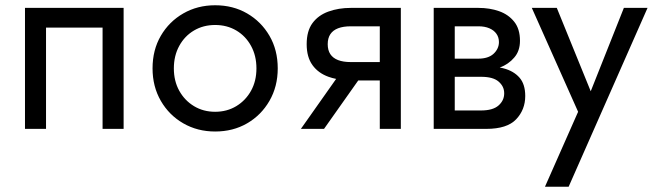

<svg xmlns="http://www.w3.org/2000/svg" viewBox="-20 -490 2482 730"><path d="M450 0H370V-385H155V0H75V-460H450Z M560 -230Q560 -300 591.5 -354Q623 -408 677 -439Q731 -470 798 -470Q866 -470 919.5 -439Q973 -408 1004.5 -354Q1036 -300 1036 -230Q1036 -161 1004.5 -106.5Q973 -52 919.5 -21Q866 10 798 10Q731 10 677 -21Q623 -52 591.5 -106.5Q560 -161 560 -230ZM641 -230Q641 -182 661.5 -145Q682 -108 717.5 -86.5Q753 -65 798 -65Q843 -65 878.5 -86.5Q914 -108 934.5 -145Q955 -182 955 -230Q955 -278 934.5 -315.5Q914 -353 878.5 -374Q843 -395 798 -395Q753 -395 717.5 -374Q682 -353 661.5 -315.5Q641 -278 641 -230Z M1124 0 1258 -190Q1243 -193 1229 -198Q1190 -212 1168 -242.5Q1146 -273 1146 -322Q1146 -372 1168 -402Q1190 -432 1228.5 -446Q1267 -460 1314 -460H1504V0H1424V-184H1342L1212 0ZM1424 -254V-390H1314Q1285 -390 1265.5 -382.5Q1246 -375 1236 -360Q1226 -345 1226 -322Q1226 -299 1236 -284Q1246 -269 1265.5 -261.5Q1285 -254 1314 -254Z M1629 0V-460H1799Q1842 -460 1877.5 -447.5Q1913 -435 1935 -407.5Q1957 -380 1957 -335Q1957 -296 1935 -271Q1914 -246 1880 -233Q1888 -232 1895 -230Q1933 -220 1955 -195Q1977 -170 1977 -125Q1977 -73 1942.5 -36.5Q1908 0 1829 0ZM1709 -267H1799Q1817 -267 1831.5 -271.5Q1846 -276 1856 -285Q1866 -294 1871.5 -305.5Q1877 -317 1877 -330Q1877 -348 1867.5 -361.5Q1858 -375 1840.5 -382.5Q1823 -390 1799 -390H1709ZM1709 -70H1809Q1854 -70 1875.5 -89Q1897 -108 1897 -135Q1897 -149 1891.5 -160Q1886 -171 1875.5 -180Q1865 -189 1848.5 -193.5Q1832 -198 1809 -198H1709Z M2142 220H2052L2178 -65L2002 -460H2097L2226 -143L2352 -460H2442Z"/></svg>

Font: Venryn Sans
Style: Regular
Weight: 400
Designer: Owen Earl, indestructible type* (font) & Cristiano Sobral (main changes)
Version: Version 3.600; ttfautohint (v1.8.3)